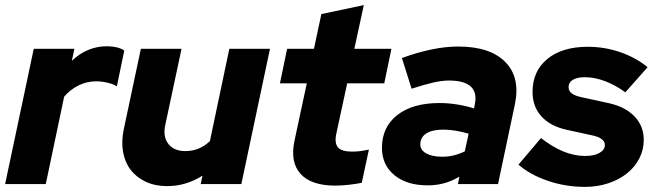

<svg xmlns="http://www.w3.org/2000/svg" viewBox="-27 -720 2572 751"><path d="M-7 0 105 -529H264L254 -482Q283 -510 317.5 -524.5Q352 -539 390 -539Q412 -539 430.5 -534.5Q449 -530 459 -522L430 -382Q420 -390 395.5 -396Q371 -402 349 -402Q313 -402 280.5 -386Q248 -370 224 -342L152 0Z M683 -529 619 -229Q610 -184 632 -156.5Q654 -129 698 -129Q726 -129 750 -139Q774 -149 794 -168L870 -529H1029L917 0H758L765 -33Q734 -13 699 -2.5Q664 8 627 8Q580 8 543.5 -9Q507 -26 484.5 -55Q462 -84 454.5 -125Q447 -166 457 -214L524 -529Z M1125 -170 1173 -394H1068L1096 -529H1201L1230 -665L1396 -700L1359 -529H1504L1476 -394H1331L1288 -195Q1281 -159 1295.5 -143Q1310 -127 1350 -127Q1367 -127 1382.5 -129Q1398 -131 1416 -135L1388 -5Q1369 -1 1339.5 2.5Q1310 6 1285 6Q1190 6 1148.5 -40Q1107 -86 1125 -170Z M1646 5Q1564 5 1515.5 -35Q1467 -75 1467 -142Q1467 -223 1527 -270Q1587 -317 1692 -317Q1726 -317 1760.5 -311.5Q1795 -306 1827 -296L1830 -311Q1840 -358 1814.5 -381.5Q1789 -405 1729 -405Q1702 -405 1667 -397Q1632 -389 1583 -373L1545 -493Q1605 -515 1660.5 -526.5Q1716 -538 1765 -538Q1890 -538 1949.5 -477.5Q2009 -417 1987 -312L1921 0H1764L1770 -29Q1739 -11 1709 -3Q1679 5 1646 5ZM1617 -155Q1617 -133 1640 -120Q1663 -107 1703 -107Q1727 -107 1749 -112.5Q1771 -118 1791 -128L1806 -197Q1783 -204 1757 -208.5Q1731 -213 1707 -213Q1664 -213 1640.5 -198Q1617 -183 1617 -155Z M2001 -76 2089 -180Q2134 -145 2176.5 -127.5Q2219 -110 2262 -110Q2297 -110 2318 -122Q2339 -134 2339 -153Q2339 -166 2327 -175.5Q2315 -185 2292 -190L2191 -212Q2126 -226 2091 -264.5Q2056 -303 2056 -360Q2056 -442 2114 -489.5Q2172 -537 2272 -537Q2338 -537 2399 -516Q2460 -495 2506 -457L2419 -359Q2379 -388 2338.5 -403Q2298 -418 2261 -418Q2231 -418 2214 -408Q2197 -398 2197 -379Q2197 -364 2209.5 -354.5Q2222 -345 2251 -339L2352 -317Q2418 -303 2454.5 -265Q2491 -227 2491 -173Q2491 -134 2473.5 -100Q2456 -66 2425 -41.5Q2394 -17 2352 -3Q2310 11 2261 11Q2186 11 2116.5 -12.5Q2047 -36 2001 -76Z"/></svg>

Font: Red Hat Display Black
Style: Italic
Weight: 900
Italic angle: -12°
Designer: Pentagram / MCKL
Foundry: Pentagram / MCKL
Version: Version 1.003; Red Hat Display Black Italic